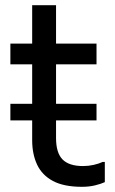

<svg xmlns="http://www.w3.org/2000/svg" viewBox="-20 -712 444 740"><path d="M352 -312V-248H20V-312ZM296 8Q226 8 184 -14.5Q142 -37 123 -77.5Q104 -118 104 -172V-692H196V-180Q196 -123 221 -97.5Q246 -72 300 -72Q321 -72 341 -76.5Q361 -81 376 -88H384V-10Q369 -3 346 2.5Q323 8 296 8ZM20 -464V-544H352V-464Z"/></svg>

Font: Kufam
Style: Regular
Weight: 400
Designer: Wael Morcos, Artur Schmal
Foundry: Original Type
Version: Version 1.301; ttfautohint (v1.8.3)